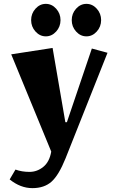

<svg xmlns="http://www.w3.org/2000/svg" viewBox="-20 -761 606 993"><path d="M30 167 60 116Q93 128 132.5 128Q172 128 204 102Q236 76 245 23L38 -480L252 -513L318 -129H326L455 -510L536 -488L319 58Q284 145 246.5 178.5Q209 212 147.5 212Q86 212 30 167ZM163.5 -598Q141 -623 141 -657Q141 -691 163.5 -716Q186 -741 217 -741Q248 -741 270.5 -716Q293 -691 293 -657Q293 -623 270.5 -598Q248 -573 217 -573Q186 -573 163.5 -598ZM373.5 -598Q351 -623 351 -657Q351 -691 373.5 -716Q396 -741 427 -741Q458 -741 480.5 -716Q503 -691 503 -657Q503 -623 480.5 -598Q458 -573 427 -573Q396 -573 373.5 -598Z"/></svg>

Font: Joti One
Style: Regular
Weight: 400
Designer: Eduardo Rodriguez Tunni
Foundry: Eduardo Rodriguez Tunni
Version: Version 1.001